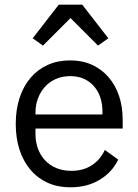

<svg xmlns="http://www.w3.org/2000/svg" viewBox="-20 -785 589 817"><path d="M279 12Q226 12 183.5 -7Q141 -26 110.5 -61.5Q80 -97 63.5 -146.5Q47 -196 47 -258Q47 -319 63.5 -369Q80 -419 110.5 -454.5Q141 -490 183.5 -509Q226 -528 279 -528Q331 -528 372 -509Q413 -490 442 -456.5Q471 -423 486.5 -377Q502 -331 502 -276V-238H131V-214Q131 -181 141.5 -152.5Q152 -124 171.5 -103Q191 -82 219.5 -70Q248 -58 284 -58Q333 -58 369.5 -81Q406 -104 426 -147L483 -106Q458 -53 405 -20.5Q352 12 279 12ZM279 -461Q246 -461 219 -449.5Q192 -438 172.5 -417Q153 -396 142 -367.5Q131 -339 131 -305V-298H416V-309Q416 -378 378.5 -419.5Q341 -461 279 -461ZM330 -765 441 -622 397 -591 280 -708 163 -591 119 -622 230 -765Z"/></svg>

Font: IBM Plex Sans
Style: Regular
Weight: 400
Designer: Mike Abbink, Paul van der Laan, Pieter van Rosmalen
Foundry: Bold Monday
Version: Version 3.005